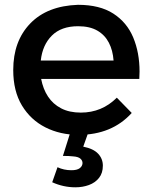

<svg xmlns="http://www.w3.org/2000/svg" viewBox="-20 -556 632 798"><path d="M306.5 4.5Q230.5 4.5 169 -26.5Q107.5 -57.5 71.2 -117.5Q35 -177.5 35 -265Q35 -385 105.5 -458.2Q176 -531.5 304 -536Q394.5 -536 451 -499.5Q507.5 -463 533.8 -400Q560 -337 560 -258.5L559 -228H151Q159 -186 179.5 -154.8Q200 -123.5 234 -105.8Q268 -88 316 -88Q403.5 -88 465.5 -150L527.5 -86.5Q445 4.5 306.5 4.5ZM452 -304.5Q449 -346.5 432.5 -378.5Q416 -410.5 384.5 -428.8Q353 -447 304.5 -447Q234.5 -447 195.5 -408Q156.5 -369 149.5 -304.5ZM293.5 222.5Q243.5 222.5 197 201.5L219 139Q245.5 151.5 276.5 151.5Q300.5 151.5 311.5 143Q322.5 134.5 323 122Q323 111 314 103.2Q305 95.5 284.5 94Q267.5 92 241.5 92L273 -8L345 0L326 53.5Q368.5 62 388 83Q407.5 104 407.5 132.5Q407.5 163.5 391.5 183.5Q375.5 203.5 349.5 213Q323.5 222.5 293.5 222.5Z"/></svg>

Font: Argentum Novus Medium
Style: Regular
Weight: 500
Designer: Julieta Ulanovsky (font) & Cristiano Sobral (main changes)
Foundry: Julieta Ulanovsky (font) & Cristiano Sobral (main changes)
Version: Version 3.00;November 27, 2020;FontCreator 13.0.0.2655 64-bi